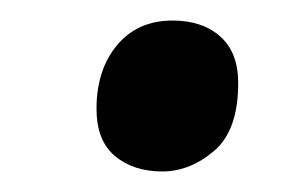

<svg xmlns="http://www.w3.org/2000/svg" viewBox="-20 -449 288 187"><path d="M138 -282Q110 -282 92 -297Q74 -312 74 -343Q74 -381 94 -405Q114 -429 148 -429Q177 -429 194.5 -413.5Q212 -398 212 -368Q212 -322 188.5 -302Q165 -282 138 -282Z"/></svg>

Font: Noto Serif Display ExtraCondensed
Style: Bold Italic
Weight: 700
Width: 2
Italic angle: -12°
Designer: Monotype Design Team
Foundry: Monotype Imaging Inc.
Version: Version 2.009